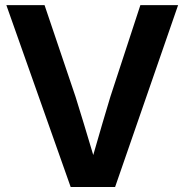

<svg xmlns="http://www.w3.org/2000/svg" viewBox="-20 -748 738 768"><path d="M262.7 0H440.4L692.4 -727.5H541.5L421.4 -360.8C401.4 -294.9 378.9 -218.3 353 -127.9C325.7 -218.3 303.2 -294.9 282.2 -360.8L158.2 -727.5H5.4Z"/></svg>

Font: Raveo Display Display SemiBold
Style: Regular
Weight: 600
Designer: Jakub Foglar, Rasmus Andersson (Inter)
Foundry: Jakubfoglar.com
Version: Version 1.100;Glyphs 3.2.3 (3260)